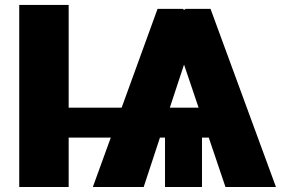

<svg xmlns="http://www.w3.org/2000/svg" viewBox="-20 -747 1156 767"><path d="M880.7 0 813.9 -197.4H786.9V0H639.2V-197.4H619L554 0H350.9L422.6 -197.4H254.3V0H56.8V-727.3H254.3V-316.8H465.9L609.4 -711.6H710.2L715.6 -707.7L721.6 -711.6H821L1082.4 0ZM658.4 -316.8H773.4L715.2 -489Z"/></svg>

Font: Inter UI Black
Style: Regular
Weight: 900
Designer: Rasmus Andersson
Foundry: rsms
Version: 3.2;8d6f07862